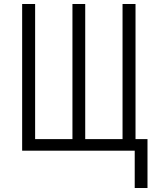

<svg xmlns="http://www.w3.org/2000/svg" viewBox="-20 -755 790 962"><path d="M719 187H655V0H91V-735H156V-58H343V-735H407V-58H594V-735H659V-58H719Z"/></svg>

Font: Iosevka Aile Light
Style: Regular
Weight: 300
Designer: Belleve Invis
Foundry: Belleve Invis
Version: Version 27.3.5; ttfautohint (v1.8.4)